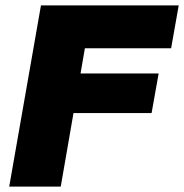

<svg xmlns="http://www.w3.org/2000/svg" viewBox="-20 -688 679 708"><path d="M14 0 131 -668H639L611 -510H293L277 -417H565L539 -271H251L204 0Z"/></svg>

Font: Celebes Black
Style: Italic
Weight: 900
Italic angle: -10°
Designer: Anugrah Pasau
Foundry: Lafontype
Version: Version 1.000; ttfautohint (v1.8.4)